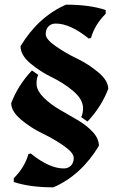

<svg xmlns="http://www.w3.org/2000/svg" viewBox="-20 -686 512 823"><path d="M336 -222Q336 -260 294 -295.5Q252 -331 202 -355Q152 -379 110 -414.5Q68 -450 68 -488Q144 -614 263 -666Q365 -666 433 -643V-627Q386 -580 370 -523L360 -521Q281 -585 219 -585Q200 -585 188 -573Q176 -561 176 -539.5Q176 -518 218 -488.5Q260 -459 310 -435Q360 -411 402 -375.5Q444 -340 444 -305Q414 -227 355 -165L328 -184Q336 -199 336 -222ZM253 36Q272 36 284 24Q296 12 296 -9.5Q296 -31 254 -60.5Q212 -90 162 -114Q112 -138 70 -173.5Q28 -209 28 -244Q58 -322 117 -384L144 -365Q135 -348 137 -322Q139 -296 167.5 -267.5Q196 -239 235 -216.5Q274 -194 312.5 -171.5Q351 -149 377.5 -120.5Q404 -92 404 -61Q328 65 209 117Q107 117 39 94V78Q86 31 102 -26L112 -28Q191 36 253 36Z"/></svg>

Font: Almendra
Style: Bold
Weight: 700
Designer: Ana Sanfelippo
Foundry: Ana Sanfelippo
Version: Version 1.004